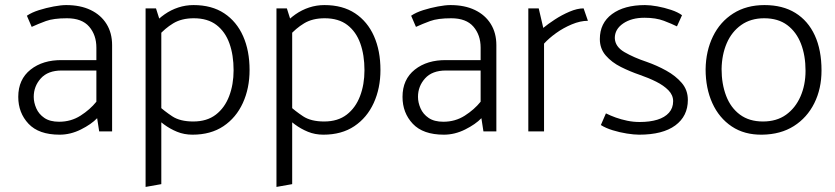

<svg xmlns="http://www.w3.org/2000/svg" viewBox="-20 -518 3294 757"><path d="M113 -136Q113 -178 141 -209Q169 -240 223 -240H360V-117Q335 -86 297.5 -62Q260 -38 213 -38Q177 -38 155 -53Q133 -68 123 -91Q113 -114 113 -136ZM105 -412Q131 -424 161 -435Q191 -446 244 -446Q303 -446 331.5 -413Q360 -380 360 -330V-281H225Q149 -282 100.5 -243.5Q52 -205 52 -136Q52 -73 92.5 -30Q133 13 215 13Q258 13 299 -7.5Q340 -28 363 -52L371 0H422V-340Q422 -388 400 -423.5Q378 -459 337.5 -478.5Q297 -498 241 -498Q221 -498 191.5 -492.5Q162 -487 133.5 -478Q105 -469 86 -456Z M616 208V-419L595 -485H554V219ZM604 -376Q630 -406 663 -426Q696 -446 744 -446Q799 -446 833.5 -419.5Q868 -393 884.5 -347Q901 -301 901 -241Q901 -185 883.5 -139Q866 -93 831 -66Q796 -39 742 -39Q690 -39 659 -59.5Q628 -80 603 -103L583 -63Q603 -45 626.5 -27.5Q650 -10 678 1.5Q706 13 739 13Q811 13 861 -20.5Q911 -54 937.5 -112Q964 -170 964 -242Q964 -318 938.5 -375.5Q913 -433 864 -465.5Q815 -498 743 -498Q712 -498 683 -488.5Q654 -479 629 -461.5Q604 -444 584 -421Z M1132 208V-419L1111 -485H1070V219ZM1120 -376Q1146 -406 1179 -426Q1212 -446 1260 -446Q1315 -446 1349.5 -419.5Q1384 -393 1400.5 -347Q1417 -301 1417 -241Q1417 -185 1399.5 -139Q1382 -93 1347 -66Q1312 -39 1258 -39Q1206 -39 1175 -59.5Q1144 -80 1119 -103L1099 -63Q1119 -45 1142.5 -27.5Q1166 -10 1194 1.5Q1222 13 1255 13Q1327 13 1377 -20.5Q1427 -54 1453.5 -112Q1480 -170 1480 -242Q1480 -318 1454.5 -375.5Q1429 -433 1380 -465.5Q1331 -498 1259 -498Q1228 -498 1199 -488.5Q1170 -479 1145 -461.5Q1120 -444 1100 -421Z M1628 -136Q1628 -178 1656 -209Q1684 -240 1738 -240H1875V-117Q1850 -86 1812.5 -62Q1775 -38 1728 -38Q1692 -38 1670 -53Q1648 -68 1638 -91Q1628 -114 1628 -136ZM1620 -412Q1646 -424 1676 -435Q1706 -446 1759 -446Q1818 -446 1846.5 -413Q1875 -380 1875 -330V-281H1740Q1664 -282 1615.5 -243.5Q1567 -205 1567 -136Q1567 -73 1607.5 -30Q1648 13 1730 13Q1773 13 1814 -7.5Q1855 -28 1878 -52L1886 0H1937V-340Q1937 -388 1915 -423.5Q1893 -459 1852.5 -478.5Q1812 -498 1756 -498Q1736 -498 1706.5 -492.5Q1677 -487 1648.5 -478Q1620 -469 1601 -456Z M2125 0V-346Q2144 -367 2172.5 -387.5Q2201 -408 2234.5 -422Q2268 -436 2298 -436L2281 -485Q2256 -485 2225.5 -472Q2195 -459 2167.5 -441Q2140 -423 2122 -408L2104 -485H2063V0Z M2349 -25Q2368 -13 2395.5 -4.5Q2423 4 2451.5 8.5Q2480 13 2500 13Q2593 13 2642.5 -23.5Q2692 -60 2692 -124Q2692 -163 2668 -191Q2644 -219 2607 -239.5Q2570 -260 2530 -274Q2479 -291 2442 -312.5Q2405 -334 2404 -368Q2404 -403 2437 -425.5Q2470 -448 2521 -448Q2566 -448 2597.5 -436Q2629 -424 2649 -414L2669 -458Q2653 -470 2626 -479Q2599 -488 2571.5 -493Q2544 -498 2523 -498Q2441 -498 2393 -462.5Q2345 -427 2345 -364Q2345 -326 2368.5 -299Q2392 -272 2428 -254Q2464 -236 2502 -223Q2537 -211 2567 -196Q2597 -181 2615.5 -162Q2634 -143 2634 -119Q2634 -92 2617.5 -73.5Q2601 -55 2571.5 -46Q2542 -37 2502 -37Q2477 -37 2453 -42Q2429 -47 2408 -54.5Q2387 -62 2369 -71Z M2985 13Q2915 14 2865 -19.5Q2815 -53 2788.5 -111.5Q2762 -170 2762 -245Q2763 -317 2791 -374.5Q2819 -432 2871 -465Q2923 -498 2994 -498Q3066 -498 3116 -467Q3166 -436 3192.5 -378.5Q3219 -321 3219 -240Q3219 -168 3190.5 -111Q3162 -54 3110 -21Q3058 12 2985 13ZM2988 -39Q3042 -39 3079 -65.5Q3116 -92 3136 -137.5Q3156 -183 3156 -239Q3156 -299 3138 -345.5Q3120 -392 3084 -419Q3048 -446 2993 -446Q2940 -446 2902.5 -419.5Q2865 -393 2845.5 -348Q2826 -303 2825 -246Q2825 -187 2843 -140Q2861 -93 2897.5 -66Q2934 -39 2988 -39Z"/></svg>

Font: Catamaran Light
Style: Regular
Weight: 300
Designer: Pria Ravichandran
Version: Version 2.000